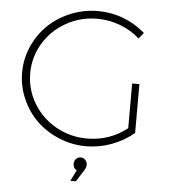

<svg xmlns="http://www.w3.org/2000/svg" viewBox="-59 -753 876 992"><g transform="rotate(5 379.0 -257.0)"><path d="M617.2 -342.8H654.8V-89.8Q605.5 -47.4 540.8 -23.2Q476.1 1 407.2 1Q334 1 267.1 -26.9Q200.2 -54.7 151.6 -101.6Q103 -148.4 74.5 -213.6Q45.9 -278.8 45.9 -350.1Q45.9 -421.4 74.7 -486.3Q103.5 -551.3 152.3 -598.1Q201.2 -645 268.3 -672.6Q335.4 -700.2 409.2 -700.2Q478.5 -700.2 541.7 -676Q605 -651.9 654.8 -607.9L629.9 -577.1Q585.9 -616.7 528.6 -638.4Q471.2 -660.2 409.2 -660.2Q322.3 -660.2 248.3 -618.7Q174.3 -577.1 131.1 -505.6Q87.9 -434.1 87.9 -350.1Q87.9 -265.6 131.1 -193.8Q174.3 -122.1 248.3 -80.6Q322.3 -39.1 409.2 -39.1Q525.9 -39.1 617.2 -110.8ZM386.2 61Q399.9 61 409.9 71.3Q419.9 81.5 419.9 97.2Q419.9 109.9 408.2 128.9L371.1 186H342.8L371.1 128.9Q352.1 120.6 352.1 96.2Q352.1 81.1 362.1 71Q372.1 61 386.2 61Z"/></g></svg>

Font: Montserrat Ultra Light
Style: Regular
Weight: 200
Designer: Julieta Ulanovsky
Foundry: Julieta Ulanovsky
Version: Version 3.001;PS 003.001;hotconv 1.0.70;makeotf.lib2.5.58329